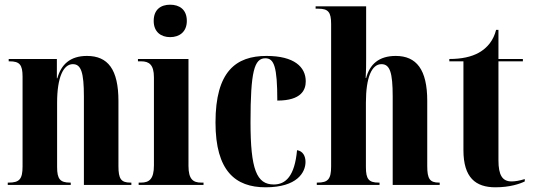

<svg xmlns="http://www.w3.org/2000/svg" viewBox="-20 -787 2268 817"><path d="M13 0H281V-10H278C236 -10 223 -25 223 -76V-350C223 -459 250 -514 290 -514C325 -514 337 -479 337 -376V0H539V-10H535C495 -10 484 -26 484 -80V-357C484 -492 439 -549 350 -549C278 -549 240 -512 224 -454H222V-536H17V-526H21C63 -526 76 -512 76 -461V-79C76 -25 63 -10 17 -10H13Z M704 -629C743 -629 775 -651 775 -698C775 -747 743 -767 704 -767C665 -767 634 -747 634 -698C634 -651 665 -629 704 -629ZM570 0H846V-10H836C802 -10 782 -24 782 -81V-536H567V-526H581C614 -526 635 -512 635 -458V-83C635 -25 615 -10 580 -10H570Z M1110 10C1245 10 1280 -54 1280 -98C1280 -123 1269 -144 1244 -148C1234 -38 1196 -2 1145 -2C1072 -2 1046 -66 1046 -267C1046 -483 1062 -539 1109 -539C1146 -539 1160 -504 1160 -359C1264 -359 1281 -406 1281 -441C1281 -502 1232 -549 1114 -549C984 -549 897 -483 897 -266C897 -59 982 10 1110 10Z M1328 0H1595V-10H1591C1549 -10 1537 -25 1537 -76V-350C1537 -458 1562 -514 1603 -514C1639 -514 1651 -479 1651 -376V0H1851V-10H1848C1809 -10 1798 -26 1798 -80V-358C1798 -491 1752 -549 1664 -549C1592 -549 1553 -513 1538 -455H1536C1538 -486 1538 -511 1538 -539V-760H1323V-750H1335C1377 -750 1389 -735 1389 -685V-79C1389 -25 1376 -10 1331 -10H1328Z M2088 10C2150 10 2193 -5 2213 -15V-25C2190 -18 2172 -15 2157 -15C2118 -15 2101 -41 2101 -105V-526H2205V-536H2101V-660H2091C2080 -616 2055 -584 2018 -563C1986 -545 1944 -536 1892 -536V-526H1952V-148C1952 -31 2004 10 2088 10Z"/></svg>

Font: Noto Serif Display ExtraCondensed ExtraBold
Style: Regular
Weight: 800
Width: 2
Designer: Monotype Design Team
Foundry: Monotype Imaging Inc.
Version: Version 2.009